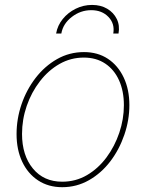

<svg xmlns="http://www.w3.org/2000/svg" viewBox="-20 -757 598 787"><path d="M234.9 10.3Q178.2 10.3 136 -17.6Q93.8 -45.4 70.8 -94.5Q47.9 -143.6 47.9 -207.5Q47.9 -269.5 68.1 -329.1Q88.4 -388.7 125.7 -437.3Q163.1 -485.8 213.6 -514.6Q264.2 -543.5 324.2 -543.5Q380.9 -543.5 422.4 -515.9Q463.9 -488.3 487.1 -439.2Q510.3 -390.1 510.3 -326.2Q510.3 -264.6 489.7 -204.6Q469.2 -144.5 432.4 -95.9Q395.5 -47.4 345 -18.6Q294.4 10.3 234.9 10.3ZM234.9 -12.2Q290.5 -12.2 336.7 -39.3Q382.8 -66.4 416.5 -111.8Q450.2 -157.2 469 -212.9Q487.8 -268.6 487.8 -325.7Q487.8 -383.8 468 -427.7Q448.2 -471.7 411.4 -496.3Q374.5 -521 323.7 -521Q270 -521 224.1 -494.9Q178.2 -468.8 143.6 -423.8Q108.9 -378.9 89.6 -323Q70.3 -267.1 70.3 -208Q70.3 -120.6 114.7 -66.4Q159.2 -12.2 234.9 -12.2ZM357.4 -736.8Q393.1 -736.8 419.4 -721.2Q445.8 -705.6 458.7 -679.2Q471.7 -652.8 465.8 -619.6H444.3Q451.2 -659.7 424.6 -687.5Q397.9 -715.3 354 -715.3Q310.1 -715.3 274.2 -687.5Q238.3 -659.7 231.4 -619.6H210Q215.8 -652.8 237.3 -679.2Q258.8 -705.6 290.3 -721.2Q321.8 -736.8 357.4 -736.8Z"/></svg>

Font: Inter 20pt Thin
Style: Italic
Weight: 250
Italic angle: -9.3988°
Version: Version 4.001;git-66647c0bb